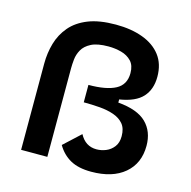

<svg xmlns="http://www.w3.org/2000/svg" viewBox="-102 -770 878 884"><g transform="rotate(15 337.5 -328.0)"><path d="M408 14Q347 14 308.5 -7.5Q270 -29 246 -70L325 -143Q352 -92 405 -92Q428 -92 450 -101Q472 -110 487 -129.5Q502 -149 502 -180Q502 -217 484.5 -238Q467 -259 437 -269.5Q407 -280 369.5 -283Q332 -286 293 -286V-369Q378 -369 422 -392.5Q466 -416 466 -471Q466 -508 447 -528Q428 -548 398.5 -556Q369 -564 337 -564Q284 -564 255 -549Q226 -534 213.5 -511.5Q201 -489 198.5 -465Q196 -441 196 -423V0H71V-411Q71 -462 84.5 -508.5Q98 -555 129 -591.5Q160 -628 212.5 -649Q265 -670 344 -670Q417 -670 472.5 -649.5Q528 -629 559 -588.5Q590 -548 590 -487Q590 -427 556.5 -390Q523 -353 447 -341V-326Q540 -318 582 -276.5Q624 -235 624 -167Q624 -83 566.5 -34.5Q509 14 408 14Z"/></g></svg>

Font: Bricolage Grotesque 10pt SemiBold
Style: Regular
Weight: 600
Designer: Mathieu Triay
Foundry: Atelier Triay
Version: Version 1.000; ttfautohint (v1.8.4.7-5d5b);gftools[0.9.29]